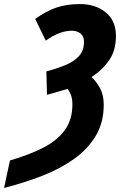

<svg xmlns="http://www.w3.org/2000/svg" viewBox="-74 -744 590 944"><path d="M-25 45Q68 18 137 -17Q206 -52 244 -103.5Q282 -155 282 -231Q282 -256 275.5 -274.5Q269 -293 258 -307Q235 -300 209 -292.5Q183 -285 157 -278L154 -393Q207 -407 249 -424.5Q291 -442 315 -469Q339 -496 339 -538Q339 -566 321.5 -579.5Q304 -593 280 -593Q218 -593 151 -544L99 -651Q155 -691 205.5 -707.5Q256 -724 320 -724Q395 -724 445.5 -683.5Q496 -643 496 -567Q496 -497 463.5 -449Q431 -401 376 -365Q400 -343 418 -310Q436 -277 436 -228Q436 -142 397 -76.5Q358 -11 290 37.5Q222 86 133.5 120.5Q45 155 -54 180Z"/></svg>

Font: Noto Sans ExtraCondensed ExtraBold
Style: Italic
Weight: 800
Width: 2
Italic angle: -12°
Designer: Monotype Design Team
Foundry: Monotype Imaging Inc.
Version: Version 2.013; ttfautohint (v1.8.4.7-5d5b)